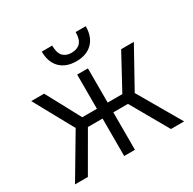

<svg xmlns="http://www.w3.org/2000/svg" viewBox="-154 -860 1028 1021"><g transform="rotate(-30 360.0 -350.0)"><path d="M483 -230H393V0H327V-230H237L104 0H25L178 -258L45 -500H124L237 -290H327V-500H393V-290H483L597 -500H675L543 -262L695 0H614ZM360 -563Q297 -563 261 -599Q225 -635 225 -700H289Q289 -655 307.5 -635Q326 -615 360 -615Q395 -615 414 -635Q433 -655 433 -700H495Q495 -635 459 -599Q423 -563 360 -563Z"/></g></svg>

Font: Retni Sans
Style: Regular
Weight: 400
Designer: Vitaly Kuzmin
Foundry: ParaType Ltd.
Version: Version 1.00;March 2, 2019;FontCreator 11.5.0.2425 64-bit; t